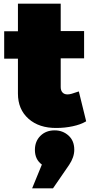

<svg xmlns="http://www.w3.org/2000/svg" viewBox="-20 -690 500 1050"><path d="M2.9 -369.1V-519H78.1V-669.9H312V-520H439.9V-371.1H312V-213.9Q312 -194.3 322.5 -183.6Q333 -172.9 351.1 -173.8Q366.7 -173.8 404.8 -188L411.1 -189.9L451.2 -26.9L448.2 -24.9Q420.9 -8.8 377.7 0.5Q334.5 9.8 289.1 9.8Q193.8 10.7 136 -40.5Q78.1 -91.8 78.1 -178.2V-369.1ZM155.8 339.8 209 210Q170.9 182.1 170.9 129.9Q170.9 82.5 201.2 52.7Q231.4 22.9 278.8 22.9Q323.2 22.9 354.7 51.3Q386.2 79.6 386.2 128.9Q386.2 169.9 357.9 211.9L270 339.8Z"/></svg>

Font: Trueno UltraBlack
Style: Regular
Weight: 950
Designer: Julieta Ulanovsky
Foundry: Julieta Ulanovsky
Version: Version 3.001b | FøM Fix